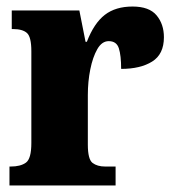

<svg xmlns="http://www.w3.org/2000/svg" viewBox="-20 -568 536 588"><path d="M9 0V-58H13Q43 -58 59.5 -70Q76 -82 76 -130V-411Q76 -455 62.5 -467Q49 -479 20 -479H16V-536H223L242 -440H246Q268 -497 301 -522.5Q334 -548 386 -548Q437 -548 459.5 -521Q482 -494 482 -454Q482 -402 446 -379.5Q410 -357 351 -357Q351 -398 344 -420Q337 -442 313 -442Q292 -442 278 -417.5Q264 -393 256.5 -355.5Q249 -318 249 -277V-125Q249 -80 263.5 -69Q278 -58 302 -58H334V0Z"/></svg>

Font: Noto Serif Thai Condensed Black
Style: Regular
Weight: 900
Width: 3
Designer: Monotype Design Team
Foundry: Monotype Imaging Inc.
Version: Version 2.002; ttfautohint (v1.8.4.7-5d5b)